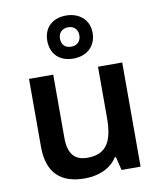

<svg xmlns="http://www.w3.org/2000/svg" viewBox="-91 -902 824 984"><g transform="rotate(-10 321.0 -409.5)"><path d="M320 -605C388 -605 439 -647 439 -719C439 -787 387 -829 320 -829C250 -829 203 -787 203 -718C203 -647 250 -605 320 -605ZM320 -667C287 -667 269 -686 269 -718C269 -749 291 -768 320 -768C349 -768 370 -749 370 -718C370 -686 349 -667 320 -667ZM562 -542H436V-277C436 -158 404 -92 303 -92C234 -92 203 -132 203 -213V-542H77V-188C77 -50 149 10 271 10C339 10 405 -14 440 -70H446L463 0H562Z"/></g></svg>

Font: Noto Sans Gurmukhi SemiBold
Style: Regular
Weight: 600
Designer: Jelle Bosma - Monotype Design Team
Foundry: Monotype Imaging Inc.
Version: Version 2.004